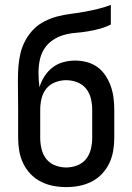

<svg xmlns="http://www.w3.org/2000/svg" viewBox="-20 -755 540 783"><path d="M250 8Q223 8 197 3Q171 -2 147 -14Q123 -26 104.5 -45.5Q86 -65 74.5 -89Q63 -113 58.5 -139.5Q54 -166 54 -192V-308Q54 -337 53.5 -367Q53 -397 53 -427Q53 -455 55 -483Q57 -511 63.5 -538Q70 -565 83.5 -590Q97 -615 116.5 -635Q136 -655 161.5 -668Q187 -681 214 -688Q241 -695 269 -698.5Q297 -702 324.5 -707Q352 -712 379 -718.5Q406 -725 432 -735V-655Q410 -644 386 -637.5Q362 -631 337.5 -627Q313 -623 288 -621Q263 -619 239 -612Q215 -605 194 -590.5Q173 -576 160 -555Q147 -534 142 -509Q137 -484 137 -459Q137 -444 138 -429Q139 -414 141 -399Q148 -423 161.5 -444Q175 -465 194.5 -480Q214 -495 238 -501.5Q262 -508 287 -508Q311 -508 335 -501.5Q359 -495 378 -481Q397 -467 410.5 -446.5Q424 -426 432 -403Q440 -380 443 -356Q446 -332 446 -308V-192Q446 -166 441.5 -139.5Q437 -113 425.5 -89Q414 -65 395.5 -45.5Q377 -26 353 -14Q329 -2 303 3Q277 8 250 8ZM250 -72Q273 -72 295 -80.5Q317 -89 331 -106.5Q345 -124 350.5 -147Q356 -170 356 -192V-308Q356 -331 350.5 -353.5Q345 -376 331 -393.5Q317 -411 295 -419.5Q273 -428 250 -428Q227 -428 205 -419.5Q183 -411 169 -393.5Q155 -376 149.5 -353.5Q144 -331 144 -308V-192Q144 -170 149.5 -147Q155 -124 169 -106.5Q183 -89 205 -80.5Q227 -72 250 -72Z"/></svg>

Font: Iosevka Fixed Medium
Style: Regular
Weight: 500
Monospace: yes
Designer: Belleve Invis
Foundry: Belleve Invis
Version: Version 32.3.0